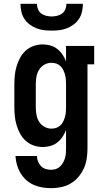

<svg xmlns="http://www.w3.org/2000/svg" viewBox="-20 -760 540 1003"><path d="M247 223Q223 223 200 219Q177 215 155.5 205.5Q134 196 116.5 180Q99 164 87 144Q75 124 68.5 101Q62 78 61 55H173Q173 69 178.5 83Q184 97 194 107.5Q204 118 218 122.5Q232 127 247 127Q260 127 272 123Q284 119 293.5 110Q303 101 309.5 89.5Q316 78 319.5 66Q323 54 324 41Q325 28 325 15V-81Q318 -62 306.5 -45Q295 -28 279 -15.5Q263 -3 243 2.5Q223 8 203 8Q179 8 156 0Q133 -8 115 -24Q97 -40 85.5 -61Q74 -82 67 -105Q60 -128 57.5 -152Q55 -176 55 -200V-320Q55 -344 57.5 -368Q60 -392 67 -415Q74 -438 85.5 -459Q97 -480 115 -496Q133 -512 156 -520Q179 -528 203 -528Q223 -528 243 -522.5Q263 -517 279 -504.5Q295 -492 306.5 -475Q318 -458 325 -439V-520H472V-424H437V15Q437 42 433 68.5Q429 95 418 119.5Q407 144 389.5 164.5Q372 185 349 198.5Q326 212 299.5 217.5Q273 223 247 223ZM249 -88Q262 -88 274 -92Q286 -96 295.5 -105Q305 -114 310.5 -125.5Q316 -137 319.5 -149.5Q323 -162 324 -174.5Q325 -187 325 -200V-320Q325 -333 324 -345.5Q323 -358 319.5 -370.5Q316 -383 310.5 -394.5Q305 -406 295.5 -415Q286 -424 274 -428Q262 -432 249 -432Q229 -432 211.5 -422Q194 -412 184 -395.5Q174 -379 170.5 -359.5Q167 -340 167 -320V-200Q167 -180 170.5 -160.5Q174 -141 184 -124.5Q194 -108 211.5 -98Q229 -88 249 -88ZM250 -600Q230 -600 209.5 -602.5Q189 -605 170 -612.5Q151 -620 134.5 -632.5Q118 -645 107 -662Q96 -679 91.5 -699.5Q87 -720 87 -740H173Q173 -726 178.5 -712Q184 -698 195.5 -689.5Q207 -681 221.5 -677.5Q236 -674 250 -674Q264 -674 278.5 -677.5Q293 -681 304.5 -689.5Q316 -698 321.5 -712Q327 -726 327 -740H413Q413 -720 408.5 -699.5Q404 -679 393 -662Q382 -645 365.5 -632.5Q349 -620 330 -612.5Q311 -605 290.5 -602.5Q270 -600 250 -600Z"/></svg>

Font: Iosevka Curly Slab
Style: Bold
Weight: 700
Monospace: yes
Designer: Belleve Invis
Foundry: Belleve Invis
Version: Version 22.1.2; ttfautohint (v1.8.4)